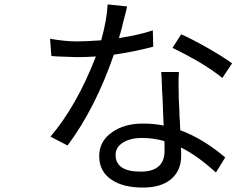

<svg xmlns="http://www.w3.org/2000/svg" viewBox="-20 -809 1068 867"><path d="M1028 -523 984 -457Q944 -490 876 -531Q822 -562 759 -593L798 -654Q841 -636 922 -590Q993 -549 1028 -523ZM670 -672 672 -598Q584 -575 494 -562Q410 -319 285 -152L208 -192Q327 -332 413 -554Q369 -551 327 -551Q316 -551 270 -553L240 -554L212 -556L206 -634Q274 -622 327 -622Q367 -622 437 -627Q463 -721 466 -789L554 -780Q554 -779 547 -750L543 -734L538 -716Q528 -671 517 -637Q609 -651 670 -672ZM723 -128V-148Q723 -165 722 -172Q672 -186 622 -186Q568 -186 535 -165Q502 -144 502 -110Q502 -34 615 -34Q723 -34 723 -128ZM708 -484H788Q785 -450 787 -378Q787 -360 790 -308Q790 -300 790.5 -285.5Q791 -271 792 -265L794 -221Q897 -183 997 -98L955 -30Q872 -106 797 -143Q798 -136 798 -123V-105Q798 -42 757 -4Q712 38 625 38Q538 38 486 4Q428 -33 428 -104Q428 -171 485 -211Q540 -251 625 -251Q676 -251 719 -242Q718 -258 716.5 -300.5Q715 -343 714 -367L712 -398L711 -428Q710 -460 708 -484Z"/></svg>

Font: Source Han Sans Regular
Style: Regular
Weight: 400
Designer: Ryoko NISHIZUKA  (kana & ideographs); Paul D. Hunt (Latin, Greek & Cyrillic); Wenlong ZHANG  (bopomofo); Sandoll Communi
Foundry: Adobe Systems Incorporated
Version: Version 1.00 January 18, 2024, initial release